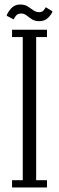

<svg xmlns="http://www.w3.org/2000/svg" viewBox="-20 -832 262 852"><path d="M33.5 0V-32.5H81V-667.5H33.5V-700H188.5V-667.5H140.5V-32.5H188.5V0ZM154 -738Q134.5 -738 121.5 -746.5Q108.5 -755 97.8 -763.5Q87 -772 74 -772Q58.5 -772 50.8 -762Q43 -752 40.5 -746L9.5 -762Q13 -776 28.8 -794Q44.5 -812 69.5 -812Q89.5 -812 103 -803.5Q116.5 -795 128 -786.5Q139.5 -778 153.5 -778Q166.5 -778 173.2 -785.8Q180 -793.5 183 -800L213 -781.5Q209.5 -769.5 194.2 -753.8Q179 -738 154 -738Z"/></svg>

Font: Imbue 10pt Light
Style: Regular
Weight: 300
Designer: Tyler Finck
Foundry: Etcetera Type Company
Version: Version 1.102; ttfautohint (v1.8.3)